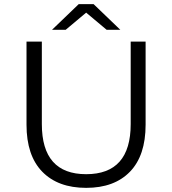

<svg xmlns="http://www.w3.org/2000/svg" viewBox="-20 -901 832 927"><path d="M396 -840 297 -757H231L360 -881H432L561 -757H495ZM611 -700H683V-299Q683 -150 607.5 -72Q532 6 396 6Q260 6 184 -72Q108 -150 108 -299V-700H182V-302Q182 -60 396 -60Q611 -60 611 -302Z"/></svg>

Font: mBank
Style: Regular
Weight: 400
Designer: Julieta Ulanovsky
Foundry: Julieta Ulanovsky
Version: Version 7.200;PS 007.200;hotconv 1.0.88;makeotf.lib2.5.64775